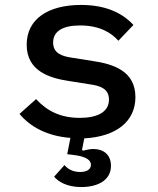

<svg xmlns="http://www.w3.org/2000/svg" viewBox="-20 -548 640 777"><path d="M309 209C372 209 429 184 429 123C429 77 398 55 358 55C345 55 330 58 316 62L312 58L321 12C450 5 528 -56 528 -155C528 -261 438 -289 356 -301L274 -314C231 -320 195 -332 195 -376C195 -421 233 -445 304 -445C385 -445 432 -414 459 -383L520 -447C473 -498 404 -528 308 -528C176 -528 88 -472 88 -367C88 -261 179 -232 260 -220L342 -207C386 -201 421 -189 421 -145C421 -94 373 -71 303 -71C226 -71 171 -98 126 -147L59 -87C103 -34 172 3 265 10L252 76L277 79C335 86 348 103 348 119C348 139 329 148 304 148C274 148 253 135 241 120L199 167C215 186 249 209 309 209Z"/></svg>

Font: IBM Plex Mono Medm
Style: Regular
Weight: 500
Monospace: yes
Designer: Mike Abbink, Paul van der Laan, Pieter van Rosmalen
Foundry: Bold Monday
Version: Version 2.004